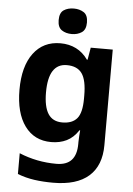

<svg xmlns="http://www.w3.org/2000/svg" viewBox="-64 -807 761 1095"><g transform="rotate(5 316.5 -260.0)"><path d="M255 -556Q305 -556 345 -536Q385 -516 413 -476H417L429 -546H555V1Q555 118 486 179Q417 240 282 240Q224 240 174.5 233Q125 226 78 208V89Q179 131 291 131Q349 131 377.5 100Q406 69 406 7V-4Q406 -21 407.5 -39Q409 -57 410 -71H406Q378 -28 339 -9Q300 10 251 10Q154 10 99.5 -64.5Q45 -139 45 -272Q45 -406 101 -481Q157 -556 255 -556ZM302 -435Q250 -435 223.5 -394Q197 -353 197 -270Q197 -188 223 -147.5Q249 -107 304 -107Q361 -107 388.5 -139.5Q416 -172 416 -253V-271Q416 -359 389 -397Q362 -435 302 -435ZM314 -760Q347 -760 371 -744.5Q395 -729 395 -687Q395 -646 371 -630Q347 -614 314 -614Q280 -614 256.5 -630Q233 -646 233 -687Q233 -729 256.5 -744.5Q280 -760 314 -760Z"/></g></svg>

Font: Noto Sans Sundanese
Style: Bold
Weight: 700
Version: Version 2.003